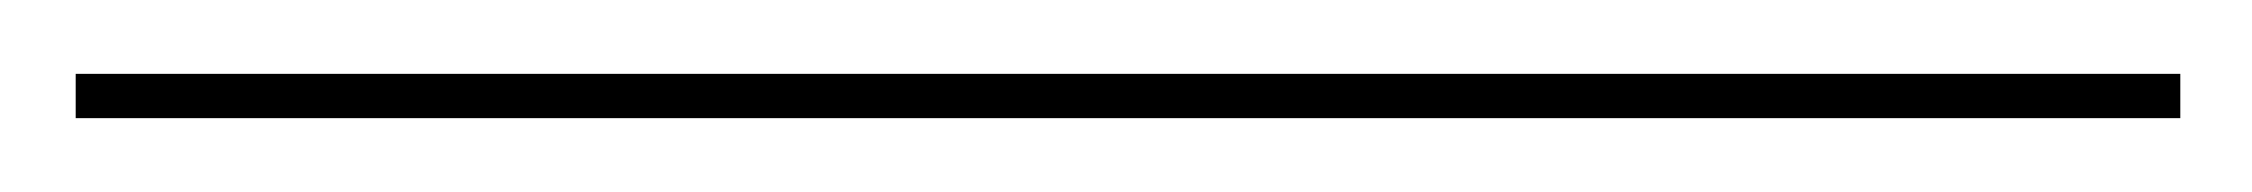

<svg xmlns="http://www.w3.org/2000/svg" viewBox="-26 124 610 52"><path d="M-5.5 156V144H564.5V156Z"/></svg>

Font: Bodoni Moda 18pt
Style: Bold
Weight: 700
Designer: Owen Earl
Foundry: indestructible type
Version: Version 2.004